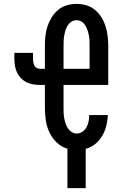

<svg xmlns="http://www.w3.org/2000/svg" viewBox="-20 -763 640 988"><path d="M327 205V2Q295 -7 271 -30.5Q247 -54 233.5 -83.5Q220 -113 215.5 -145.5Q211 -178 211 -210V-326H185Q167 -326 149.5 -329Q132 -332 116 -340Q100 -348 87.5 -361Q75 -374 67.5 -390Q60 -406 57 -424Q54 -442 54 -459V-491H150V-459Q150 -451 151.5 -442Q153 -433 157 -425.5Q161 -418 168.5 -413.5Q176 -409 185 -409H211V-525Q211 -551 213.5 -576.5Q216 -602 224 -626.5Q232 -651 245.5 -673Q259 -695 278.5 -711.5Q298 -728 323 -735.5Q348 -743 374 -743Q400 -743 425 -735.5Q450 -728 469.5 -711.5Q489 -695 502.5 -673Q516 -651 523.5 -626.5Q531 -602 534 -576.5Q537 -551 537 -525V-326H307V-210Q307 -196 307.5 -182Q308 -168 310.5 -154.5Q313 -141 317.5 -127.5Q322 -114 329.5 -102.5Q337 -91 349 -83.5Q361 -76 375 -76Q391 -76 404.5 -85.5Q418 -95 425.5 -109Q433 -123 436 -139Q439 -155 439 -171H535Q534 -143 527 -115.5Q520 -88 506 -64Q492 -40 470 -22Q448 -4 421 3V205ZM441 -409V-525Q441 -539 440.5 -552.5Q440 -566 437.5 -580Q435 -594 430.5 -607Q426 -620 419 -632Q412 -644 400 -651.5Q388 -659 374 -659Q360 -659 348 -651.5Q336 -644 328.5 -632Q321 -620 317 -607Q313 -594 310.5 -580Q308 -566 307.5 -552.5Q307 -539 307 -525V-409Z"/></svg>

Font: Zed Mono Medium Extended
Style: Regular
Weight: 500
Width: 7
Monospace: yes
Designer: Belleve Invis
Foundry: Belleve Invis
Version: Version 1.0.0; ttfautohint (v1.8.4)